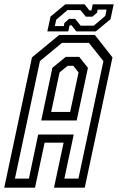

<svg xmlns="http://www.w3.org/2000/svg" viewBox="-44 -860 542 880"><path d="M-24.5 0 102.5 -597 227.5 -700H390.5L471.5 -597L344.5 0H203.5L247.5 -206H160.5L116.5 0ZM24.5 -41.5H88.5L131 -243.5H294L251 -41.5H315.5L430 -580L363.5 -663.5H240L139 -580ZM145 -308 196 -549 257.5 -599.5H319L359 -549L307.5 -308ZM190.5 -347H277.5L316 -528L292 -558.5H266L229 -528ZM173 -716 187.5 -784 255 -840H344L366 -812H375L381 -840H477L462.5 -772L395 -716H306L284 -744H275L269 -716ZM207.5 -740.5H248.5L251 -754.5L272.5 -773.5H300.5L325.5 -742.5H386L438.5 -787L444.5 -816H403.5L401 -802L379.5 -783.5H349.5L324.5 -814H265.5L213.5 -769.5Z"/></svg>

Font: Tourney Condensed Regular
Style: Italic
Weight: 400
Width: 3
Italic angle: -12°
Designer: Tyler Finck
Foundry: Etcetera Type Co
Version: Version 1.010; ttfautohint (v1.8.3)